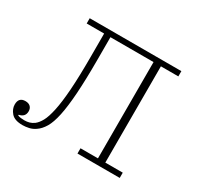

<svg xmlns="http://www.w3.org/2000/svg" viewBox="-119 -644 811 791"><g transform="rotate(30 286.5 -248.0)"><path d="M75 12Q37 12 21 -6.5Q5 -25 5 -46Q5 -80 37 -80Q52 -80 60.5 -72Q69 -64 69 -50Q69 -23 40 -17V-14Q46 -11 55 -10Q64 -9 72 -9Q84 -9 95 -12Q106 -15 117 -23Q130 -33 141 -53Q152 -73 160.5 -112.5Q169 -152 173.5 -215Q178 -278 178 -373V-483H95V-508H531V-483H448V-25H531V0H330V-25H413V-483H208V-374Q208 -279 203.5 -214Q199 -149 190 -106.5Q181 -64 167 -40.5Q153 -17 135 -5Q121 5 105 8.5Q89 12 75 12Z"/></g></svg>

Font: IBM Plex Serif ExtraLight
Style: Regular
Weight: 200
Designer: Mike Abbink, Paul van der Laan, Pieter van Rosmalen
Foundry: Bold Monday
Version: Version 2.5